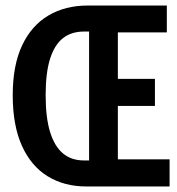

<svg xmlns="http://www.w3.org/2000/svg" viewBox="-20 -674 640 694"><path d="M292 0Q212 0 152 -37Q92 -74 59 -147.5Q26 -221 26 -330Q26 -438 60 -510Q94 -582 155 -618Q216 -654 297 -654H583V-557H406V-389H540V-291H406V-98H593V0ZM284 -94H302V-560H284Q238 -560 207.5 -536Q177 -512 161 -461.5Q145 -411 145 -330Q145 -249 161 -197Q177 -145 207.5 -119.5Q238 -94 284 -94Z"/></svg>

Font: Source Code Pro SemiBold
Style: Regular
Weight: 600
Monospace: yes
Designer: Paul D. Hunt, Teo Tuominen
Foundry: Adobe Systems Incorporated
Version: Version 1.018;hotconv 1.0.116;makeotfexe 2.5.65601